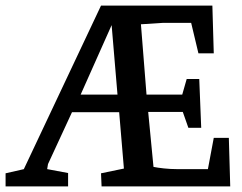

<svg xmlns="http://www.w3.org/2000/svg" viewBox="-27 -668 867 688"><path d="M-7 0V-47L81 -67L49 -42L335 -648H734L739 -477H684L658 -586H556L478 -581L498 -329H626L642 -385H687L694 -210H648L628 -267H504L523 -70Q537 -67 560.5 -64.5Q584 -62 607 -62H718L739 -174H793L798 0H337L335 -47L417 -64L400 -266H231L145 -80L142 -62L217 -48V0ZM262 -329H394L373 -578Z"/></svg>

Font: Faustina Medium
Style: Regular
Weight: 500
Designer: Alfonso Garcia
Foundry: http://www.omnibus-type.com
Version: Version 1.200